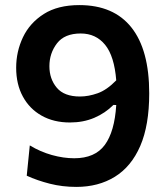

<svg xmlns="http://www.w3.org/2000/svg" viewBox="-20 -721 654 754"><path d="M280 13Q225 13 175.8 0.5Q126.5 -12 85 -31L97 -150Q138 -125 183.8 -112.2Q229.5 -99.5 271.5 -99.5Q353 -99.5 391.5 -151.8Q430 -204 436.5 -308.5L425.5 -309Q393 -276.5 350 -258.2Q307 -240 254.5 -240Q191 -240 143.5 -266.8Q96 -293.5 69.8 -341.8Q43.5 -390 43.5 -455Q43.5 -518.5 70.2 -574.8Q97 -631 152 -666Q207 -701 291.5 -701Q426.5 -701 496.2 -613Q566 -525 566 -354.5Q566 -229 530.8 -147.8Q495.5 -66.5 431 -26.8Q366.5 13 280 13ZM174 -461Q174 -411 203 -376.5Q232 -342 294 -342Q327.5 -342 363.5 -354.8Q399.5 -367.5 436.5 -405.5Q429 -500.5 392.8 -545Q356.5 -589.5 297 -589.5Q233.5 -589.5 203.8 -550.8Q174 -512 174 -461Z"/></svg>

Font: Heraclito SemiBold
Style: Regular
Weight: 600
Designer: Kostas Bartsokas (font) & Cristiano Sobral (main changes)
Foundry: Kostas Bartsokas (font) & Cristiano Sobral (main changes)
Version: Version 1.00;July 8, 2020;FontCreator 13.0.0.2655 64-bit